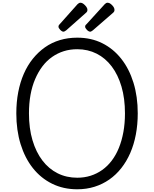

<svg xmlns="http://www.w3.org/2000/svg" viewBox="-20 -1373 1133 1412"><path d="M548 19Q446 19 363 -22Q280 -63 221.5 -137Q163 -211 131.5 -313Q100 -415 100 -539Q100 -622 114 -695Q128 -768 155 -830Q182 -892 221.5 -941Q261 -990 310.5 -1025Q360 -1060 420 -1078Q480 -1096 548 -1096Q650 -1096 731.5 -1055.5Q813 -1015 871.5 -941Q930 -867 961.5 -765Q993 -663 993 -539Q993 -457 979 -383.5Q965 -310 938 -248Q911 -186 872 -136.5Q833 -87 783.5 -52.5Q734 -18 675 0.5Q616 19 548 19ZM548 -66Q600 -66 646 -80.5Q692 -95 731.5 -123Q771 -151 802 -192Q833 -233 854.5 -286Q876 -339 887.5 -402.5Q899 -466 899 -539Q899 -649 873.5 -736Q848 -823 801.5 -884.5Q755 -946 690.5 -978.5Q626 -1011 548 -1011Q495 -1011 449 -996.5Q403 -982 363 -954Q323 -926 292 -885Q261 -844 238.5 -791.5Q216 -739 204.5 -676Q193 -613 193 -539Q193 -429 219 -341.5Q245 -254 292 -192.5Q339 -131 404 -98.5Q469 -66 548 -66ZM447 -1140Q436 -1140 423 -1153.5Q410 -1167 410 -1177Q410 -1181 411.5 -1185Q413 -1189 419 -1195L550 -1342Q555 -1347 560.5 -1350Q566 -1353 573 -1353Q583 -1353 594.5 -1344Q606 -1335 614.5 -1323.5Q623 -1312 623 -1301Q623 -1294 620.5 -1288.5Q618 -1283 608 -1275L467 -1150Q461 -1146 456 -1143Q451 -1140 447 -1140ZM644 -1140Q632 -1140 619 -1153.5Q606 -1167 606 -1177Q606 -1181 607.5 -1185Q609 -1189 616 -1195L750 -1342Q755 -1347 760 -1350Q765 -1353 772 -1353Q783 -1353 794.5 -1344Q806 -1335 814 -1323.5Q822 -1312 822 -1301Q822 -1294 819.5 -1288.5Q817 -1283 807 -1275L663 -1150Q657 -1146 652.5 -1143Q648 -1140 644 -1140Z"/></svg>

Font: Playwrite PT
Style: Regular
Weight: 400
Designer: Veronika Burian, José Scaglione
Foundry: TypeTogether
Version: Version 1.002